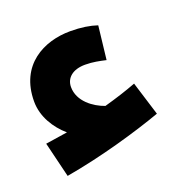

<svg xmlns="http://www.w3.org/2000/svg" viewBox="-64 -900 354 378"><g transform="rotate(-20 112.5 -711.0)"><path d="M18 -578C93 -591 172 -614 225 -633L203 -704C182 -696 160 -689 135 -682C112 -690 84 -710 84 -740C84 -759 99 -772 125 -772C141 -772 155 -769 168 -766L176 -836C161 -841 143 -844 120 -844C65 -844 6 -815 6 -738C6 -706 24 -678 46 -659C34 -657 19 -655 0 -652Z"/></g></svg>

Font: Noto Sans Arabic UI SmCn Bk
Style: Regular
Weight: 900
Width: 4
Designer: Monotype Design Team, Nadine Chahine and Nizar Qandah
Foundry: Monotype Imaging Inc.
Version: Version 2.010